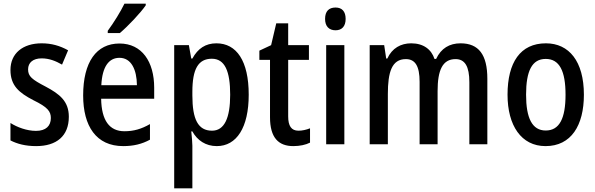

<svg xmlns="http://www.w3.org/2000/svg" viewBox="-20 -786 3244 1046"><path d="M355 -150C355 -235 304 -274 229 -314C154 -353 133 -370 133 -408C133 -445 160 -468 207 -468C248 -468 283 -454 318 -434L351 -512C306 -537 260 -550 207 -550C104 -550 37 -495 37 -405C37 -320 83 -281 162 -240C240 -202 257 -179 257 -143C257 -100 230 -73 176 -73C126 -73 73 -93 37 -116V-21C74 -2 119 10 177 10C288 10 355 -45 355 -150Z M774 -757V-766H658C636 -721 602 -666 567 -618V-606H633C677 -643 747 -717 774 -757ZM631 -549C505 -549 433 -448 433 -266C433 -99 504 10 651 10C707 10 753 -1 797 -25V-110C750 -83 708 -71 658 -71C576 -71 533 -130 531 -248H820V-308C820 -450 753 -549 631 -549ZM631 -471C695 -471 725 -407 726 -322H532C537 -423 573 -471 631 -471Z M1159 -550C1100 -550 1058 -522 1028 -467H1022L1009 -540H929V240H1028V8C1028 -12 1025 -40 1022 -70H1028C1055 -21 1101 10 1161 10C1269 10 1335 -91 1335 -270C1335 -454 1269 -550 1159 -550ZM1134 -466C1205 -466 1234 -398 1234 -270C1234 -142 1202 -74 1135 -74C1059 -74 1028 -136 1028 -266V-286C1028 -410 1060 -466 1134 -466Z M1606 -74C1567 -74 1550 -100 1550 -152V-460H1663V-540H1550V-659H1485L1457 -540L1393 -510V-460H1451V-147C1451 -36 1497 10 1578 10C1613 10 1646 3 1669 -9V-87C1649 -79 1627 -74 1606 -74Z M1808 -745C1772 -745 1751 -725 1751 -683C1751 -642 1773 -621 1808 -621C1842 -621 1863 -642 1863 -683C1863 -724 1843 -745 1808 -745ZM1856 -540H1757V0H1856Z M2489 -550C2429 -550 2383 -523 2356 -465H2347C2330 -517 2287 -550 2220 -550C2164 -550 2116 -524 2090 -467H2084L2073 -540H1994V0H2093V-274C2093 -392 2114 -464 2191 -464C2242 -464 2266 -426 2266 -340V0H2364V-290C2364 -404 2391 -464 2462 -464C2513 -464 2537 -424 2537 -338V0H2635V-357C2635 -488 2588 -550 2489 -550Z M3161 -270C3161 -452 3080 -550 2954 -550C2815 -550 2745 -446 2745 -270C2745 -102 2820 10 2952 10C3092 10 3161 -103 3161 -270ZM2846 -270C2846 -399 2878 -465 2953 -465C3028 -465 3061 -399 3061 -270C3061 -141 3028 -75 2953 -75C2879 -75 2846 -143 2846 -270Z"/></svg>

Font: Noto Sans Sinhala Condensed Medium
Style: Regular
Weight: 500
Width: 3
Designer: Jelle Bosma - Monotype Design Team
Foundry: Monotype Imaging Inc.
Version: Version 2.006